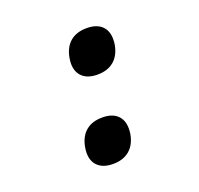

<svg xmlns="http://www.w3.org/2000/svg" viewBox="-102 -662 803 773"><g transform="rotate(-20 300.0 -275.0)"><path d="M171.5 -78Q171.5 -88 174 -103Q182 -146 208.8 -168.5Q235.5 -191 279.5 -191Q320.5 -191 342.8 -170.5Q365 -150 365 -113Q365 -100 363 -88.5Q355 -45.5 328 -22.8Q301 0 258 0Q216.5 0 194 -20.5Q171.5 -41 171.5 -78ZM235.5 -437.5Q235.5 -447.5 238 -462.5Q246 -505.5 272.8 -528Q299.5 -550.5 343.5 -550.5Q384.5 -550.5 406.8 -530Q429 -509.5 429 -472.5Q429 -459.5 427 -448Q419 -405 392 -382.2Q365 -359.5 322 -359.5Q280.5 -359.5 258 -380Q235.5 -400.5 235.5 -437.5Z"/></g></svg>

Font: JuliaMono Medium
Style: Italic
Weight: 500
Italic angle: -9°
Monospace: yes
Designer: cormullion
Foundry: corm
Version: Version 0.054; ttfautohint (v1.8.4)